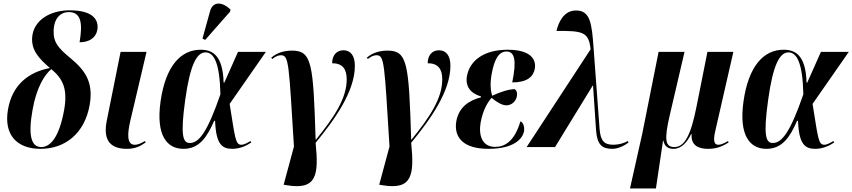

<svg xmlns="http://www.w3.org/2000/svg" viewBox="-20 -828 4799 1081"><path d="M208 10C347 10 457 -77 485 -238C507 -366 459 -433 375 -502C303 -561 281 -594 282 -650C282 -726 322 -760 367 -760C435 -760 447 -701 428 -590C481 -590 520 -614 528 -660C537 -713 508 -770 372 -770C265 -770 168 -716 161 -617C156 -545 199 -499 261 -445C140 -422 49 -350 25 -212C0 -69 75 10 208 10ZM212 0C157 0 137 -63 163 -208C186 -340 233 -409 269 -439C335 -383 362 -327 341 -208C314 -61 267 0 212 0Z M695 10C743 10 772 -6 800 -26L796 -34C775 -22 759 -13 738 -13C692 -13 698 -79 713 -145L805 -536H659L581 -148C558 -33 606 10 695 10Z M1135 -603 1275 -762 1278 -774C1233 -818 1179 -823 1163 -766L1120 -611ZM1013 10C1103 10 1146 -57 1186 -148H1191C1196 -16 1230 10 1288 10C1331 10 1369 -8 1395 -26L1390 -34C1374 -24 1354 -13 1339 -13C1305 -13 1304 -51 1273 -243L1477 -536H1320L1243 -363H1239C1235 -518 1175 -548 1110 -548C996 -548 912 -454 884 -257C857 -65 920 10 1013 10ZM1049 -23C1011 -23 994 -60 1023 -267C1050 -461 1087 -533 1137 -533C1183 -533 1217 -478 1221 -297C1149 -89 1102 -23 1049 -23Z M1596 215C1764 243 1775 157 1757 -24C1863 -153 1978 -312 1978 -458C1978 -518 1951 -545 1914 -545C1872 -545 1850 -513 1850 -472C1908 -472 1932 -440 1932 -381C1932 -275 1863 -170 1759 -42H1757C1744 -470 1736 -543 1625 -543C1588 -543 1543 -535 1507 -503L1513 -496C1533 -512 1549 -517 1562 -517C1607 -517 1606 -471 1635 -3L1577 212Z M2134 215C2302 243 2313 157 2295 -24C2401 -153 2516 -312 2516 -458C2516 -518 2489 -545 2452 -545C2410 -545 2388 -513 2388 -472C2446 -472 2470 -440 2470 -381C2470 -275 2401 -170 2297 -42H2295C2282 -470 2274 -543 2163 -543C2126 -543 2081 -535 2045 -503L2051 -496C2071 -512 2087 -517 2100 -517C2145 -517 2144 -471 2173 -3L2115 212Z M2730 10C2874 10 2924 -47 2931 -92C2933 -112 2928 -137 2910 -145C2877 -32 2822 -1 2768 -1C2693 -1 2674 -68 2686 -138C2699 -209 2727 -255 2748 -277C2775 -254 2806 -235 2831 -235C2861 -235 2885 -258 2890 -286C2894 -309 2887 -320 2878 -326C2845 -326 2796 -310 2751 -289C2744 -312 2737 -350 2748 -411C2764 -500 2791 -538 2832 -538C2877 -538 2890 -490 2864 -364C2948 -364 2983 -396 2991 -441C3000 -491 2971 -548 2838 -548C2711 -548 2626 -492 2609 -400C2599 -342 2628 -303 2688 -285V-280C2619 -262 2564 -225 2549 -145C2534 -52 2591 10 2730 10Z M2945 0H3105L3317 -346H3319L3336 -94C3342 -14 3369 10 3427 10C3454 10 3488 -2 3519 -26L3515 -34C3494 -22 3463 -13 3434 -13C3381 -13 3362 -35 3356 -99L3322 -558C3312 -698 3303 -769 3223 -769C3152 -769 3124 -699 3113 -654C3255 -654 3296 -652 3305 -550Z M3527 233H3673L3713 -36H3715C3722 -2 3743 10 3772 10C3817 10 3849 -28 3871 -73H3874C3869 -7 3915 10 3967 10C4005 10 4041 1 4082 -26L4079 -34C4059 -22 4040 -13 4025 -13C4010 -13 3990 -19 4007 -90L4109 -536H3963L3902 -230C3870 -68 3835 0 3777 0C3726 0 3718 -39 3751 -180L3834 -536H3688L3596 -75Z M4295 10C4385 10 4428 -57 4468 -148H4473C4478 -16 4512 10 4570 10C4613 10 4651 -8 4677 -26L4672 -34C4656 -24 4636 -13 4621 -13C4587 -13 4586 -51 4555 -243L4759 -536H4602L4525 -363H4521C4517 -518 4457 -548 4392 -548C4278 -548 4194 -454 4166 -257C4139 -65 4202 10 4295 10ZM4331 -23C4293 -23 4276 -60 4305 -267C4332 -461 4369 -533 4419 -533C4465 -533 4499 -478 4503 -297C4431 -89 4384 -23 4331 -23Z"/></svg>

Font: Noto Serif Display Condensed
Style: Bold Italic
Weight: 700
Width: 3
Italic angle: -12°
Designer: Monotype Design Team
Foundry: Monotype Imaging Inc.
Version: Version 2.009